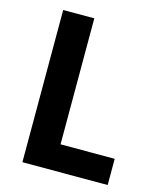

<svg xmlns="http://www.w3.org/2000/svg" viewBox="-108 -792 724 870"><g transform="rotate(15 253.5 -357.0)"><path d="M80 0H480V-123H226V-714H80Z"/></g></svg>

Font: Noto Sans Myanmar SemiCondensed
Style: Bold
Weight: 700
Width: 4
Designer: Monotype Design Team
Foundry: Monotype Imaging Inc.
Version: Version 2.107